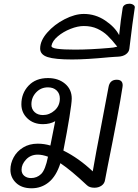

<svg xmlns="http://www.w3.org/2000/svg" viewBox="-20 -1005 745 1033"><path d="M640 -546 639 -536Q620 -411 559 -109L545 -36Q542 -17 526 -6Q510 5 488 5Q461 5 447 -9Q363 -88 305 -127Q283 -58 243 -25Q203 8 150 8Q97 8 66.5 -21Q36 -50 36 -92Q36 -126 53.5 -158.5Q71 -191 104.5 -211.5Q138 -232 183 -232Q218 -232 251 -222L277 -353Q249 -337 211 -337Q160 -337 127.5 -368Q95 -399 95 -444Q95 -503 133.5 -544Q172 -585 238 -585Q294 -585 330 -554.5Q366 -524 366 -475Q366 -452 353.5 -374.5Q341 -297 321 -195Q404 -154 479 -83Q500 -203 515 -278L525 -331L564 -537Q571 -576 608 -576Q640 -576 640 -546ZM302 -475Q302 -502 284.5 -518.5Q267 -535 238 -535Q200 -535 174.5 -508Q149 -481 149 -444Q149 -418 166 -402Q183 -386 211 -386Q246 -386 274 -411Q302 -436 302 -475ZM238 -162Q208 -173 183 -173Q145 -173 120.5 -147Q96 -121 96 -92Q96 -71 110.5 -59Q125 -47 147 -47Q179 -47 201.5 -69Q224 -91 238 -161Z M196 -744Q196 -786 234 -829.5Q272 -873 327.5 -901.5Q383 -930 431 -930Q493 -930 545.5 -895Q598 -860 621 -816Q630 -903 640 -962Q642 -973 652 -979Q662 -985 676 -985Q689 -985 698 -978.5Q707 -972 705 -963Q694 -894 676 -743Q674 -725 657.5 -713Q641 -701 614 -700Q607 -700 595.5 -699Q584 -698 568 -697Q443 -685 368 -685Q276 -685 236 -698Q196 -711 196 -744ZM568 -747Q590 -748 611 -754Q582 -791 558.5 -813.5Q535 -836 503.5 -850.5Q472 -865 431 -865Q398 -865 359 -849.5Q320 -834 291 -809.5Q262 -785 257 -759Q255 -747 288.5 -742.5Q322 -738 383 -738Q464 -738 568 -747Z"/></svg>

Font: Mali
Style: Italic
Weight: 400
Italic angle: -10°
Version: Version 1.000; ttfautohint (v1.6)